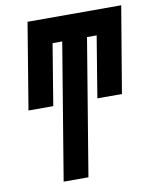

<svg xmlns="http://www.w3.org/2000/svg" viewBox="-83 -799 695 862"><g transform="rotate(-10 264.5 -367.5)"><path d="M137 0 240 -621H196L150 -342H37L102 -735H529L463 -342H351L397 -621H353L250 0Z"/></g></svg>

Font: Iosevka SS04 Heavy Oblique
Style: Regular
Weight: 900
Italic angle: -9°
Monospace: yes
Designer: Belleve Invis
Foundry: Belleve Invis
Version: Version 19.0.0; ttfautohint (v1.8.4)